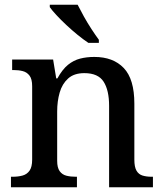

<svg xmlns="http://www.w3.org/2000/svg" viewBox="-20 -786 689 806"><path d="M26 0V-44H33Q56 -44 74.5 -49Q93 -54 104 -69.5Q115 -85 115 -116V-424Q115 -454 104 -468.5Q93 -483 75.5 -487.5Q58 -492 36 -492H31V-536H203L216 -457H221Q242 -495 265.5 -514Q289 -533 316.5 -540Q344 -547 376 -547Q455 -547 499.5 -500.5Q544 -454 544 -351V-116Q544 -85 553 -69.5Q562 -54 578.5 -49Q595 -44 617 -44H622V0H438V-342Q438 -407 415 -443Q392 -479 334 -479Q291 -479 266 -456.5Q241 -434 230.5 -397.5Q220 -361 220 -318V-111Q220 -82 230.5 -67.5Q241 -53 258.5 -48.5Q276 -44 298 -44H303V0ZM351 -606Q330 -620 306 -639.5Q282 -659 258.5 -681Q235 -703 216.5 -723Q198 -743 189 -756V-766H306Q317 -744 332 -717Q347 -690 364 -664Q381 -638 395 -619V-606Z"/></svg>

Font: ET Text
Style: Regular
Weight: 470
Designer: Monotype Design Team
Foundry: Monotype Imaging Inc.
Version: Version 2.009